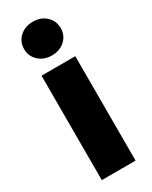

<svg xmlns="http://www.w3.org/2000/svg" viewBox="-195 -788 658 832"><g transform="rotate(-30 133.5 -372.0)"><path d="M48.8 0V-522.5H217.8V0ZM132.8 -575.7Q93.3 -575.7 67.1 -599.6Q41 -623.5 41 -660.2Q41 -696.3 67.1 -720.2Q93.3 -744.1 132.3 -744.1Q172.4 -744.1 198.2 -720.2Q224.1 -696.3 224.1 -659.7Q224.1 -623.5 198.2 -599.6Q172.4 -575.7 132.8 -575.7Z"/></g></svg>

Font: Inter 28pt ExtraBold
Style: Regular
Weight: 800
Designer: Rasmus Andersson
Foundry: rsms
Version: Version 4.001;git-66647c0bb